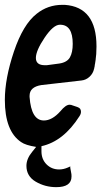

<svg xmlns="http://www.w3.org/2000/svg" viewBox="-31 -597 423 792"><path d="M102 29 118 9Q74 2 56 -11Q-11 -56 -11 -185Q-11 -273 26.5 -384.5Q64 -496 120 -540Q166 -577 226 -577H236Q367 -568 367 -406V-405Q367 -372 363 -347L361 -334V-333L360 -330Q360 -327 359.5 -324Q359 -321 358 -317.5Q357 -314 357 -312V-313Q353 -294 338.5 -280.5Q324 -267 305 -265L139 -246Q91 -238 91 -202V-197Q98 -100 150 -100Q184 -100 218 -138Q240 -165 256 -165Q260 -165 264 -164H263L290 -155H289Q303 -151 303 -136Q303 -127 297 -118Q231 -14 140 6V27Q140 60 161 81Q182 102 213 102Q231 102 249 94Q259 89 260 89Q258 90 259 96L263 118Q264 121 264 131Q264 175 201 175Q155 175 116.5 152.5Q78 130 78 87Q78 58 102 29ZM269 -416Q269 -495 217 -495H216Q189 -495 153 -441.5Q117 -388 117 -358Q117 -328 154 -328H162L214 -335Q246 -340 257.5 -360.5Q269 -381 269 -416ZM365 -354 364 -352V-353Z"/></svg>

Font: Bangerz Fix
Style: Regular
Weight: 400
Designer: vernon adams
Foundry: Vernon Adams
Version: Version 2.10;December 28, 2023;FontCreator 13.0.0.2683 64-bi